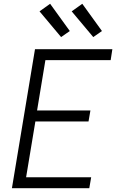

<svg xmlns="http://www.w3.org/2000/svg" viewBox="-20 -995 640 1015"><path d="M43 0 165 -735H574L565 -677H220L176 -411H458L448 -353H167L118 -58H462L452 0ZM473 -799 359 -935 415 -975 519 -831ZM303 -799 189 -935 245 -975 349 -831Z"/></svg>

Font: Iosevka Curly LtExObl
Style: Regular
Weight: 300
Width: 7
Italic angle: -9°
Monospace: yes
Designer: Belleve Invis
Foundry: Belleve Invis
Version: Version 11.1.0; ttfautohint (v1.8.3)